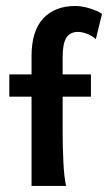

<svg xmlns="http://www.w3.org/2000/svg" viewBox="-20 -613 356 633"><path d="M84 0V-428.2Q84 -510.7 122.3 -552Q160.6 -593.3 228.5 -593.3Q249 -593.3 274.7 -585.7Q300.3 -578.1 316.4 -567.4L295.9 -483.9Q283.7 -495.1 267.1 -501.5Q250.5 -507.8 237.3 -507.8Q210.9 -507.8 198.7 -488.5Q186.5 -469.2 186.5 -424.3V-180.7Q186.5 -127.4 189 -78.1Q191.4 -28.8 197.8 0ZM10.7 -294.4V-367.7H279.8V-294.4Z"/></svg>

Font: Harmattan
Style: Bold
Weight: 700
Designer: George W. Nuss III and SIL International
Foundry: SIL International
Version: Version 4.000